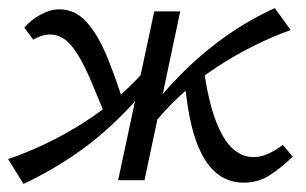

<svg xmlns="http://www.w3.org/2000/svg" viewBox="-22 -444 754 473"><path d="M36 9 -2 -52Q42 -67 89.5 -89.5Q137 -112 183.5 -141.5Q230 -171 273 -208.5Q316 -246 353 -292L376 -275Q329 -211 276 -158Q223 -105 163.5 -64Q104 -23 36 9ZM245 -141Q220 -203 199 -252Q178 -301 155 -330Q132 -359 101 -359Q90 -359 78.5 -355Q67 -351 60 -346L38 -376Q54 -395 78 -408Q102 -421 124 -421Q163 -421 191 -390Q219 -359 241 -306Q263 -253 283 -188ZM269 0 358 -416H422L334 0ZM345 -124 321 -140Q369 -205 420.5 -257.5Q472 -310 530.5 -352Q589 -394 655 -424L694 -370Q649 -354 603 -331Q557 -308 511 -278Q465 -248 423 -209.5Q381 -171 345 -124ZM578 6Q539 6 509.5 -19Q480 -44 461 -97Q442 -150 434 -235L479 -282Q490 -199 508.5 -149.5Q527 -100 550.5 -78.5Q574 -57 602 -57Q617 -57 630.5 -62Q644 -67 655.5 -74Q667 -81 675 -87L699 -58Q670 -30 642 -12Q614 6 578 6Z"/></svg>

Font: Ysabeau Office Medium
Style: Italic
Weight: 500
Italic angle: -12°
Designer: Christian Thalmann (Catharsis Fonts)
Version: Version 2.001;gftools[0.9.30]; featfreeze: tnum,lnum,ss02